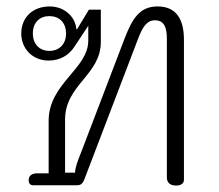

<svg xmlns="http://www.w3.org/2000/svg" viewBox="-20 -575 679 596"><path d="M527 1C542 1 551 -6 551 -17V-451C551 -516 527 -555 469 -555C414 -555 391 -518 367 -456L231 -100C223 -80 213 -55 213 -39H182V-204C182 -312 293 -342 293 -445V-545H256L219 -484L217 -485C214 -522 181 -555 134 -555C83 -555 46 -522 46 -471C46 -425 80 -387 131 -387C167 -387 194 -404 211 -430L254 -495V-449C254 -361 131 -316 131 -200V-37H96C79 -37 69 -30 69 -15C69 -5 75 0 82 0H219C231 0 236 -5 241 -16L408 -453C422 -490 435 -512 461 -512C489 -512 498 -491 498 -454V-24C498 -8 508 1 527 1ZM133 -417C104 -417 82 -437 82 -471C82 -506 104 -525 133 -525C163 -525 185 -506 185 -471C185 -437 163 -417 133 -417Z"/></svg>

Font: Maitree Light
Style: Regular
Weight: 300
Designer: CadsonDemak Team
Foundry: CadsonDemak
Version: Version 1.000;PS 001.000;hotconv 1.0.88;makeotf.lib2.5.64775